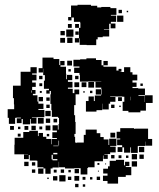

<svg xmlns="http://www.w3.org/2000/svg" viewBox="-20 -764 662 800"><path d="M100 -101H80V-121H97V-122H80V-121H40V-161H41V-190H77V-214H102V-219H138V-197H141V-210H159V-194H173V-185H194V-163H196V-185H217V-189H198V-213H217V-220H199V-242H221V-224H224V-247H245H226V-273H222V-277H196V-305H194V-331H190V-371H192V-385H187V-374H173V-388H184V-394H163V-428H184H167V-451H160V-478H159V-462H141V-480H157V-524H203V-518H227V-493H231V-510H249V-492H232V-486H255V-457H256V-434H259V-452H281V-430H263V-423H282V-399H263V-394H283V-376H290V-391H310V-371H295V-326H289V-310V-284H293V-256H295V-206H290V-194H293V-170H299V-168H301V-170H329V-202H337V-224H383V-209H398V-193H412V-183H432V-160H435V-186H465V-156H439V-153H462V-129H439V-122H415V-120H429V-102H411V-116H409V-92H379H374V-67H347V-64H344V-37H316V-63H289V-62H251V-67H226V-90H225V-66H199V-62H161V-67H136V-94H133V-95H104V-118H100ZM382 -299H338V-343H349V-362H371V-343H375V-366H401V-370H403V-393H402V-399H378V-423H402V-424H373V-425H347V-424H313V-452H311V-460H289V-482H311V-487H286V-515H314V-517H340V-521H380V-514H403V-492H411V-510H429V-492H411V-486H435V-470V-486H465V-470H474V-477H486V-465H479V-464H497V-484H523V-463H532V-453H552V-429H532V-420H549V-402H532V-397H556V-395H584V-367H557V-364H583V-339H584V-367H616V-335H588V-303H565V-296H515V-302H491V-340H498V-361H490V-362H461V-364H439V-362H461V-340H439V-332H433V-308H407V-332H406V-305H382ZM280 -491H260V-511H280ZM43 -248H17V-273H12V-309H39V-329H38V-355H34V-407H66V-417V-465H107V-484H133V-458H114V-453H132V-429H114V-420H129V-402H114V-389H128V-373H117V-367H136V-341H140V-332H161V-310H140V-306H165V-276H136V-275H113V-273H132V-249H108V-268H105V-246H75V-268H70V-251H50V-271H67V-274H48V-273H43ZM275 -466H265V-476H275ZM307 -434H293V-448H307ZM157 -434H143V-448H157ZM372 -399H348V-423H372ZM340 -401H320V-421H340ZM310 -401H290V-421H310ZM156 -405H144V-417H156ZM575 -406H565V-416H575ZM401 -370H379V-392H401ZM112 -378V-387H110V-378ZM365 -376H355V-386H365ZM154 -377H146V-385H154ZM333 -378H327V-384H333ZM523 -346V-361H522V-346ZM159 -342H141V-360H159ZM488 -343H472V-359H488ZM187 -344H173V-358H187ZM457 -314H443V-328H457ZM187 -314H173V-328H187ZM483 -318H477V-324H483ZM191 -280H169V-302H191ZM162 -249H138V-273H162ZM189 -252H171V-270H189ZM218 -254H203V-269H218ZM190 -221H170V-241H190ZM129 -222H111V-240H129ZM38 -223H22V-239H38ZM98 -223H82V-239H98ZM156 -225H144V-237H156ZM65 -226H55V-236H65ZM490 -131H470V-151H489V-159H468V-183H481V-187H466V-215H481V-230H539V-227H543V-228H597V-185H614V-157H586V-174H585V-156H556V-155H554V-127H526V-150H523V-128H497V-150H490ZM460 -191H440V-211H460ZM66 -195H54V-207H66ZM185 -196H175V-206H185ZM226 -158V-178H224V-158ZM202 -155H223V-157H202ZM581 -130H559V-152H581ZM202 -121H219V-127H202ZM551 -100H529V-122H551ZM579 -102H561V-120H579ZM199 -100V-96H219V-101H200V-119H195V-100ZM457 -104H443V-118H457ZM486 -105H474V-117H486ZM515 -106H505V-116H515ZM472 1H428V-10H409V-32H428V-41H410V-61H430V-43V-71H437V-94H463V-75V-98H497V-75H501V-90H519V-72H504V-68H527V-34H504V-27H472ZM551 -70H529V-92H551ZM99 -72H81V-90H99ZM127 -74H113V-88H127ZM394 -77H386V-85H394ZM422 -79H418V-83H422ZM191 -40H169V-62H191ZM161 -40H139V-62H161ZM309 -42H291V-60H309ZM247 -44H233V-58H247ZM127 -44H113V-58H127ZM216 -45H204V-57H216ZM275 -46H265V-56H275ZM392 -49H388V-53H392ZM253 -8H227V-34H253ZM310 -11H290V-31H310ZM219 -12H201V-30H219ZM277 -14H263V-28H277ZM397 -14H383V-28H397ZM336 -15H324V-27H336ZM365 -16H355V-26H365ZM183 -18H177V-24H183ZM307 16H293V2H307ZM335 14H325V4H335ZM310 -587H292V-605H309V-648H315V-669H314V-688V-673H288V-691H278V-679H264V-693H276V-741H303V-744H359V-740H385V-733H402V-735H440V-730H465V-702H442V-699H464V-673H442V-666H461V-646H441V-665H435V-642H413V-640H435V-612H408V-609H387V-600H381V-576H341V-577H312V-604H310ZM488 -709H474V-723H488ZM514 -713H508V-719H514ZM494 -673H468V-699H494ZM279 -648H263V-664H279ZM309 -648H293V-664H309ZM286 -611H256V-641H286ZM250 -617H232V-635H250ZM308 -619H294V-633H308ZM282 -585H260V-607H282ZM251 -586H231V-606H251Z"/></svg>

Font: Rubik Storm
Style: Regular
Weight: 400
Designer: Hubert and Fischer, NaN
Foundry: Hubert and Fischer, NaN
Version: Version 2.201